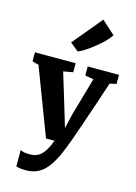

<svg xmlns="http://www.w3.org/2000/svg" viewBox="-137 -732 699 984"><g transform="rotate(15 213.0 -240.0)"><path d="M103 184Q66 184 49 177V90Q63 100 101 100Q137 100 160.5 77Q184 54 204 0H159L24 -355L-10 -364V-412H206V-364L155 -355L216 -154L239 -77L257 -154L315 -356L270 -364V-412H436V-364L401 -356Q369 -258 325.5 -131.5Q282 -5 275 10Q242 99 202.5 141.5Q163 184 103 184ZM200 -473 156 -509 285 -664H286L356 -601Q338 -570 284.5 -527Q231 -484 200 -473Z"/></g></svg>

Font: Aikya
Style: Bold
Weight: 700
Designer: Neelakash Kshetrimayum (Latin subset based on Merriweather by Eben Sorkin)
Foundry: Brand New Type
Version: Version 1.00 b005